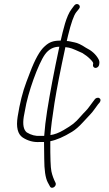

<svg xmlns="http://www.w3.org/2000/svg" viewBox="-20 -676 532 941"><path d="M465.7 -358 466.8 -365C468 -372.3 466.5 -379.7 462.3 -387C449.6 -409.9 429.1 -428.2 401 -442C378.3 -457.1 359.7 -465.8 345.3 -468.3C325.7 -471.7 319.6 -475 307.2 -475C309.3 -483.7 311.4 -492.7 313.5 -502C328.4 -563.3 341.8 -601.3 353.6 -616L367.3 -633C380.5 -649 357.2 -666.3 343.8 -649L331.1 -632C304.3 -598 289 -526.7 277.5 -477C243.1 -477 223.2 -471.4 199.1 -449C175.7 -428.8 151.5 -385.6 126.6 -319.5C119.7 -301.2 114 -286.3 109.6 -275C91.3 -227 76.9 -170 66.5 -104C58.4 -52.8 66.6 -18.8 91.3 -2C117 14.5 144.5 21.8 173.8 20H195.8C195.7 43.5 196.8 75.4 196.8 102C196.9 156.8 202.5 195.2 213.6 217L224.5 237C232.5 254.7 259.9 237 252.2 220C242.6 201.2 235.8 182.4 231.9 163.7C227.9 145.1 226.1 95.8 226.5 16C257.1 10.1 292.7 -5.4 333.3 -30.3C349.9 -40.5 367.5 -55.8 386.1 -76.3C404.6 -96.8 417.1 -110.2 423.5 -116.5C435.1 -128.1 449.9 -150.8 460 -164L468.6 -174C474.6 -183.2 474.1 -190.2 466.9 -195C460 -199.5 449.4 -195.7 445.1 -190L437.5 -180C431.7 -172.7 425.7 -164.7 419.7 -156C403.9 -133.3 396.5 -130.1 375.8 -106C347.5 -73 333.9 -63.5 291.9 -38.6C268.9 -25 247.4 -16.8 227.2 -14C229.4 -49 236 -101.2 247 -170.8C258.1 -240.2 275.9 -331.7 300.5 -445L317.7 -442.4C333 -440 366.3 -423.5 383.9 -416C398.3 -407.2 410.9 -397.5 421.6 -386.8C432.4 -376.2 437.4 -368.9 436.8 -365L435.7 -358C434.4 -350.1 440.4 -343 448.3 -343C456.2 -343 464.4 -350.1 465.7 -358ZM210.9 -132C204.1 -89 199.3 -48.3 196.6 -10H177.6C154.8 -8.3 132.7 -13.9 111.3 -27C95.3 -39.9 90.4 -65.7 96.6 -104.5C98.1 -114.2 100 -124 102.2 -134C116.2 -222.2 167.8 -363.5 200 -408.7C218.2 -434.2 241.8 -447 270.8 -447C245.1 -327 225.2 -222 210.9 -132Z"/></svg>

Font: MewTooHand
Style: Ita
Weight: 400
Designer: Mew Too, Robert Jablonski
Version: Version 0.77